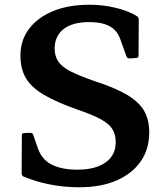

<svg xmlns="http://www.w3.org/2000/svg" viewBox="-20 -777 706 808"><path d="M377 -436Q464 -408 514.5 -378Q565 -348 586.5 -310.5Q608 -273 608 -220Q608 -149 572 -97.5Q536 -46 470.5 -17.5Q405 11 315 11Q260 11 214 3.5Q168 -4 134 -14.5Q100 -25 79 -34Q71 -38 71 -48L72 -208Q72 -217 82 -217L108 -218Q117 -218 120 -209L140 -151Q149 -127 164 -110Q179 -93 200 -83Q221 -73 247.5 -68Q274 -63 306 -63Q382 -63 424.5 -93.5Q467 -124 467 -179Q467 -211 453 -233.5Q439 -256 404.5 -275Q370 -294 308 -315Q217 -347 164 -378.5Q111 -410 88.5 -449Q66 -488 66 -543Q66 -608 102.5 -656Q139 -704 204 -730.5Q269 -757 355 -757Q400 -757 438.5 -750Q477 -743 507.5 -732Q538 -721 556 -709Q564 -704 564 -694L563 -543Q563 -533 553 -533L525 -531Q516 -531 512 -540L488 -607Q479 -635 462 -651.5Q445 -668 419 -676Q393 -684 355 -684Q285 -684 247.5 -654.5Q210 -625 210 -572Q210 -541 225.5 -518Q241 -495 277.5 -476.5Q314 -458 377 -436Z"/></svg>

Font: Hahmlet SemiBold
Style: Regular
Weight: 600
Version: Version 1.002